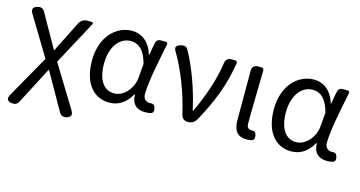

<svg xmlns="http://www.w3.org/2000/svg" viewBox="-80 -901 2727 1453"><g transform="rotate(15 1283.5 -174.0)"><path d="M118 9 39 149C20 183 28 203 67 208C91 211 109 203 120 181L270 -107H274L437 180C450 202 468 210 493 204C528 195 536 174 517 143L317 -184L500 -525C506 -536 502 -543 489 -543H462H456C430 -543 407 -529 395 -505L274 -264H270L123 -524C110 -546 92 -554 67 -547C32 -538 23 -518 42 -487L226 -182Z M988 -478 977 -414H974C944 -517 874 -557 807 -557C681 -557 569 -448 569 -262C569 -83 654 13 777 13C848 13 905 -24 946 -97H950C950 -22 993 13 1057 13C1076 13 1092 11 1104 7C1122 0 1124 -13 1120 -32C1116 -56 1101 -68 1078 -63C1077 -63 1077 -63 1076 -63C1046 -63 1022 -82 1022 -119C1022 -214 1058 -384 1086 -524C1089 -536 1083 -543 1071 -543H1045H1030C1012 -543 998 -531 995 -513ZM710 -425C738 -462 777 -480 816 -480C867 -480 923 -453 953 -335L948 -283L944 -232C938 -140 867 -64 796 -64C712 -64 663 -136 663 -263C663 -335 682 -389 710 -425Z M1566 -272C1597 -355 1618 -436 1632 -523C1634 -535 1627 -543 1615 -543H1589H1586C1560 -543 1542 -527 1539 -503C1521 -367 1468 -220 1408 -93H1403C1375 -230 1313 -409 1244 -529C1231 -550 1215 -553 1191 -547C1154 -537 1143 -522 1163 -490C1237 -366 1298 -207 1336 -43C1342 -16 1361 0 1387 0H1395C1419 0 1443 -14 1456 -38C1501 -119 1537 -196 1566 -272Z M1749 -327V-112C1749 -32 1778 13 1852 13C1869 13 1883 11 1894 8C1912 2 1914 -14 1911 -33C1907 -54 1895 -67 1874 -63C1873 -63 1873 -63 1872 -63C1849 -63 1834 -75 1834 -106C1834 -231 1839 -382 1841 -523C1841 -535 1833 -543 1821 -543H1795H1792C1766 -543 1749 -526 1749 -500Z M2413 -478 2402 -414H2399C2369 -517 2299 -557 2232 -557C2106 -557 1994 -448 1994 -262C1994 -83 2079 13 2202 13C2273 13 2330 -24 2371 -97H2375C2375 -22 2418 13 2482 13C2501 13 2517 11 2529 7C2547 0 2549 -13 2545 -32C2541 -56 2526 -68 2503 -63C2502 -63 2502 -63 2501 -63C2471 -63 2447 -82 2447 -119C2447 -214 2483 -384 2511 -524C2514 -536 2508 -543 2496 -543H2470H2455C2437 -543 2423 -531 2420 -513ZM2135 -425C2163 -462 2202 -480 2241 -480C2292 -480 2348 -453 2378 -335L2373 -283L2369 -232C2363 -140 2292 -64 2221 -64C2137 -64 2088 -136 2088 -263C2088 -335 2107 -389 2135 -425Z"/></g></svg>

Font: GenSenRounded2 TW R
Style: Regular
Weight: 400
Version: Version 2.100;PS 2.1;hotconv 16.6.51;makeotf.lib2.5.65220 DE